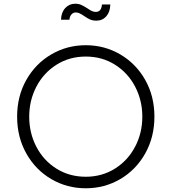

<svg xmlns="http://www.w3.org/2000/svg" viewBox="-20 -1000 921 1032"><path d="M72 -373Q72 -483 121.5 -570.5Q171 -658 255.5 -707.5Q340 -757 441 -757Q542 -757 626.5 -707.5Q711 -658 760.5 -570.5Q810 -483 810 -373Q810 -263 760.5 -175Q711 -87 626.5 -37.5Q542 12 441 12Q340 12 255.5 -37.5Q171 -87 121.5 -175Q72 -263 72 -373ZM441 -50Q528 -50 597.5 -93.5Q667 -137 706 -211Q745 -285 745 -373Q745 -460 706.5 -534Q668 -608 598.5 -652Q529 -696 441 -696Q353 -696 283.5 -652Q214 -608 175.5 -534Q137 -460 137 -373Q137 -285 175.5 -211Q214 -137 283.5 -93.5Q353 -50 441 -50ZM432 -914Q417 -924 407.5 -928.5Q398 -933 387 -933Q374 -933 364.5 -923Q355 -913 353 -894H308Q309 -933 330.5 -956.5Q352 -980 384 -980Q403 -980 417 -973.5Q431 -967 450 -955Q463 -946 473 -941Q483 -936 495 -936Q525 -936 528 -976H573Q572 -936 551.5 -912.5Q531 -889 498 -889Q478 -889 463.5 -895.5Q449 -902 432 -914Z"/></svg>

Font: Eudoxus Sans Light
Style: Regular
Weight: 300
Designer: Stijn de Vries
Foundry: tokotype
Version: Version 2.005